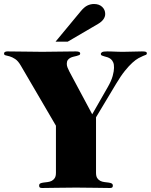

<svg xmlns="http://www.w3.org/2000/svg" viewBox="-48 -937 753 959"><path d="M229.5 -729 354.5 -879.9Q372.6 -901.9 388.4 -909.4Q404.3 -917 421.4 -917Q447.3 -917 462.4 -902.6Q477.5 -888.2 477.5 -867.2Q477.5 -853 468.3 -840.3Q459 -827.6 442.4 -817.9L290.5 -729ZM231.4 -309.1 56.2 -608.9Q42.5 -632.8 27.6 -642.3Q12.7 -651.9 0.2 -655.5Q-12.2 -659.2 -20 -660.6Q-27.8 -662.1 -27.8 -669.9Q-27.8 -675.3 -22.9 -677.7Q-18.1 -680.2 -11.2 -680.2Q36.1 -680.2 78.9 -679.2Q121.6 -678.2 163.1 -678.2Q205.1 -678.2 246.6 -679.2Q288.1 -680.2 330.6 -680.2Q340.3 -680.2 346.4 -678Q352.5 -675.8 352.5 -668.9Q352.5 -664.1 347.7 -661.9Q342.8 -659.7 335.2 -657.7Q327.6 -655.8 319.1 -653.8Q310.5 -651.9 303 -647.9Q295.4 -644 290.5 -637Q285.6 -629.9 285.6 -618.2Q285.6 -608.4 289.6 -598.9Q293.5 -589.4 299.3 -578.1L412.6 -366.2L489.7 -501Q508.3 -533.2 514.9 -557.9Q521.5 -582.5 521.5 -598.1Q522 -615.2 517.3 -625.7Q512.7 -636.2 505.4 -642.1Q498 -647.9 489.3 -650.9Q480.5 -653.8 473.1 -655.5Q465.8 -657.2 460.7 -659.7Q455.6 -662.1 455.6 -667Q455.6 -672.9 461.7 -676.5Q467.8 -680.2 487.3 -680.2Q497.1 -680.2 506.1 -679.9Q515.1 -679.7 524.7 -679.2Q534.2 -678.7 544.7 -678.5Q555.2 -678.2 568.4 -678.2Q591.8 -678.2 615 -679.2Q638.2 -680.2 661.6 -680.2Q675.3 -680.2 680.4 -678.2Q685.5 -676.3 685.5 -669.9Q685.5 -665 680.7 -663.1Q675.8 -661.1 666.5 -657.5Q657.2 -653.8 643.8 -646.5Q630.4 -639.2 613.3 -623.8Q596.2 -608.4 575.7 -583Q555.2 -557.6 531.7 -518.1L431.6 -351.1V-74.2Q431.6 -56.6 437.7 -47.4Q443.8 -38.1 453.4 -33.4Q462.9 -28.8 473.6 -27.6Q484.4 -26.4 493.9 -25.1Q503.4 -23.9 509.5 -20.8Q515.6 -17.6 515.6 -9.8Q515.6 -2.9 512.2 -0.5Q508.8 2 500.5 2Q471.2 2 429 1Q386.7 0 332 0Q276.9 0 234.4 1Q191.9 2 162.6 2Q154.3 2 150.9 -0.5Q147.5 -2.9 147.5 -9.8Q147.5 -18.1 153.6 -21Q159.7 -23.9 169.2 -25.1Q178.7 -26.4 189.5 -27.6Q200.2 -28.8 209.7 -33.4Q219.2 -38.1 225.3 -47.4Q231.4 -56.6 231.4 -74.2Z"/></svg>

Font: XB Zar
Style: Bold
Weight: 700
Designer: Behnam
Foundry: Irmug
Version: Version 8.005 2009